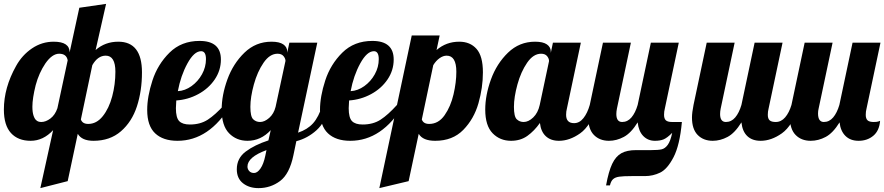

<svg xmlns="http://www.w3.org/2000/svg" viewBox="-34 -720 4560 990"><path d="M240 -49 174 250 315 214 367 -30C381 -6 408 6 448 6C504.7 6 551.8 -10.3 589.5 -43C627.2 -75.7 654.7 -118.5 672 -171.5C689.3 -224.5 698 -283 698 -347C698 -452.3 657.3 -505 576 -505C530.7 -505 491.7 -490.7 459 -462L513 -700L375 -680L325 -450C325 -486.7 297.7 -505 243 -505C202.3 -505 165 -493.5 131 -470.5C97 -447.5 69.7 -417.3 49 -380C7 -305.3 -14 -230.3 -14 -155C-14 -101 -1.8 -60.7 22.5 -34C46.8 -7.3 80.7 6 124 6C167.3 6 206 -12.3 240 -49ZM179 -91C167.7 -91 159 -94 153 -100C147.7 -104 143 -111.8 139 -123.5C135 -135.2 133 -150.7 133 -170C133 -198.7 138.7 -235.7 150 -281C161.3 -323 178 -360.3 200 -393C223.3 -426.3 247 -443 271 -443C296.3 -443 311 -431.7 315 -409L262 -162C254 -138.7 242 -121 226 -109C210 -97 194.3 -91 179 -91ZM496 -121C474.7 -94.3 449.7 -81 421 -81C401 -81 388.3 -88.7 383 -104L442 -384C460.7 -416.7 483.7 -433 511 -433C544.3 -433 561 -405.3 561 -350C561 -306.7 555.5 -264.3 544.5 -223C533.5 -181.7 517.3 -147.7 496 -121Z M766 -32.5C793.3 -6.8 831.7 6 881 6C990.3 6 1082 -55.7 1156 -179H1122C1091.3 -145 1063.2 -119.7 1037.5 -103C1011.8 -86.3 981 -78 945 -78C919.7 -78 901.3 -83.8 890 -95.5C878.7 -107.2 873 -129.3 873 -162C873 -168.7 873.7 -182 875 -202C915 -204.7 952.7 -215.5 988 -234.5C1023.3 -253.5 1051.7 -278.7 1073 -310C1094.3 -341.3 1105 -375.7 1105 -413C1105 -477 1068.3 -509 995 -509C932.3 -509 880.7 -488.8 840 -448.5C799.3 -408.2 770 -360.3 752 -305C734 -249.7 725 -199 725 -153C725 -98.3 738.7 -58.2 766 -32.5ZM953.5 -276C931.2 -260 907.7 -251.3 883 -250C893 -303.3 909.5 -351 932.5 -393C955.5 -435 979 -456 1003 -456C1019.7 -456 1028 -442.3 1028 -415C1028 -387.7 1021.2 -361.7 1007.5 -337C993.8 -312.3 975.8 -292 953.5 -276Z M1219 225C1240.3 241.7 1267 250 1299 250C1340.3 250 1377.3 237.8 1410 213.5C1442.7 189.2 1465.7 144.7 1479 80L1494 8C1532.7 -2 1567.3 -20.8 1598 -48.5C1628.7 -76.2 1653 -119.7 1671 -179H1629C1615.7 -137 1599.3 -105.3 1580 -84C1560.7 -62.7 1535 -46.7 1503 -36L1602 -500H1458L1447 -448V-454C1447 -469.3 1440.3 -481.7 1427 -491C1413.7 -500.3 1393.3 -505 1366 -505C1312 -505 1265.5 -486.2 1226.5 -448.5C1187.5 -410.8 1158.2 -364.8 1138.5 -310.5C1118.8 -256.2 1109 -204.3 1109 -155C1109 -99.7 1121.7 -59 1147 -33C1172.3 -7 1204 6 1242 6C1288 6 1328 -12.3 1362 -49L1350 4C1302.7 19.3 1263.7 38.5 1233 61.5C1202.3 84.5 1187 115 1187 153C1187 184.3 1197.7 208.3 1219 225ZM1354 -112C1338 -98 1322.3 -91 1307 -91C1293 -91 1281.2 -95.7 1271.5 -105C1261.8 -114.3 1257 -135.7 1257 -169C1257 -202.3 1263 -240.8 1275 -284.5C1287 -328.2 1303.7 -365.5 1325 -396.5C1346.3 -427.5 1370.3 -443 1397 -443C1411 -443 1421.3 -438.8 1428 -430.5C1434.7 -422.2 1438 -414 1438 -406L1387 -169C1381 -145 1370 -126 1354 -112ZM1309 149C1298.3 164.3 1287.3 172 1276 172C1265.3 172 1257 168.7 1251 162C1245 155.3 1242 147.7 1242 139C1242 106.3 1274.7 78 1340 54L1334 83C1328 111.7 1319.7 133.7 1309 149Z M1657 -32.5C1684.3 -6.8 1722.7 6 1772 6C1881.3 6 1973 -55.7 2047 -179H2013C1982.3 -145 1954.2 -119.7 1928.5 -103C1902.8 -86.3 1872 -78 1836 -78C1810.7 -78 1792.3 -83.8 1781 -95.5C1769.7 -107.2 1764 -129.3 1764 -162C1764 -168.7 1764.7 -182 1766 -202C1806 -204.7 1843.7 -215.5 1879 -234.5C1914.3 -253.5 1942.7 -278.7 1964 -310C1985.3 -341.3 1996 -375.7 1996 -413C1996 -477 1959.3 -509 1886 -509C1823.3 -509 1771.7 -488.8 1731 -448.5C1690.3 -408.2 1661 -360.3 1643 -305C1625 -249.7 1616 -199 1616 -153C1616 -98.3 1629.7 -58.2 1657 -32.5ZM1844.5 -276C1822.2 -260 1798.7 -251.3 1774 -250C1784 -303.3 1800.5 -351 1823.5 -393C1846.5 -435 1870 -456 1894 -456C1910.7 -456 1919 -442.3 1919 -415C1919 -387.7 1912.2 -361.7 1898.5 -337C1884.8 -312.3 1866.8 -292 1844.5 -276Z M2089 -537 1922 250 2073 214 2125 -30C2139 -6 2167.3 6 2210 6C2270 6 2318.3 -12.8 2355 -50.5C2391.7 -88.2 2417.7 -133.8 2433 -187.5C2448.3 -241.2 2456 -294.3 2456 -347C2456 -403 2445 -443.3 2423 -468C2401 -492.7 2371.3 -505 2334 -505C2289.3 -505 2250.3 -490.7 2217 -462L2233 -537ZM2258.5 -126C2237.5 -96 2211 -81 2179 -81C2159 -81 2146.3 -88.7 2141 -104L2200 -384C2209.3 -399.3 2220.2 -411.3 2232.5 -420C2244.8 -428.7 2257 -433 2269 -433C2302.3 -433 2319 -405.3 2319 -350C2319 -314 2314.2 -275.2 2304.5 -233.5C2294.8 -191.8 2279.5 -156 2258.5 -126Z M2506 -33C2531.3 -7 2563 6 2601 6C2633.7 6 2661.8 -2.5 2685.5 -19.5C2709.2 -36.5 2730.7 -58.7 2750 -86C2753.3 -56 2763.5 -33.2 2780.5 -17.5C2797.5 -1.8 2820 6 2848 6C2884.7 6 2921.2 -6.8 2957.5 -32.5C2993.8 -58.2 3024.3 -107 3049 -179H3007C2999 -151 2988.2 -128.3 2974.5 -111C2960.8 -93.7 2944.7 -85 2926 -85C2898.7 -85 2885 -99.3 2885 -128C2885 -139.3 2886.3 -150 2889 -160L2961 -500H2817L2806 -447V-454C2806 -469.3 2799.3 -481.7 2786 -491C2772.7 -500.3 2752.3 -505 2725 -505C2671 -505 2624.5 -486.2 2585.5 -448.5C2546.5 -410.8 2517.2 -364.8 2497.5 -310.5C2477.8 -256.2 2468 -204.3 2468 -155C2468 -99.7 2480.7 -59 2506 -33ZM2715.5 -114.5C2699.2 -98.8 2682.7 -91 2666 -91C2652 -91 2640.2 -95.7 2630.5 -105C2620.8 -114.3 2616 -135.7 2616 -169C2616 -202.3 2622 -240.8 2634 -284.5C2646 -328.2 2662.7 -365.5 2684 -396.5C2705.3 -427.5 2729.3 -443 2756 -443C2770 -443 2780.3 -438.8 2787 -430.5C2793.7 -422.2 2797 -413.7 2797 -405L2749 -179C2743 -151.7 2731.8 -130.2 2715.5 -114.5Z M3122.5 125C3110.2 151 3099.7 188 3091 236H3111C3114.3 221.3 3119.7 210.7 3127 204C3134.3 197.3 3145 193 3159 191C3173 189 3194 188 3222 188H3291C3319 188 3345.3 182 3370 170C3394.7 158 3417.7 131.5 3439 90.5C3460.3 49.5 3474.7 -11 3482 -91H3431C3416.3 -91 3405.8 -93.8 3399.5 -99.5C3393.2 -105.2 3390 -114.7 3390 -128C3390 -139.3 3391.3 -150 3394 -160L3466 -500H3322L3254 -179C3246 -151.7 3235.3 -130.2 3222 -114.5C3208.7 -98.8 3192.7 -91 3174 -91C3154 -91 3144 -104.7 3144 -132C3144 -140.7 3145 -150 3147 -160L3219 -500H3075L3007 -179C3001.7 -152.3 2999 -130.7 2999 -114C2999 -74 3008.8 -44 3028.5 -24C3048.2 -4 3074 6 3106 6C3132 6 3157.5 -0.7 3182.5 -14C3207.5 -27.3 3231.3 -52.3 3254 -89C3257.3 -58.3 3267 -34.8 3283 -18.5C3299 -2.2 3319 6 3343 6C3361 6 3376 3.5 3388 -1.5C3400 -6.5 3414.7 -17.7 3432 -35C3426 -6.3 3418.3 14.3 3409 27C3399.7 39.7 3389.2 47.3 3377.5 50C3365.8 52.7 3348 54 3324 54H3246C3214.7 54 3189.3 59.3 3170 70C3150.7 80.7 3134.8 99 3122.5 125Z M3563.5 -24C3583.2 -4 3609 6 3641 6C3667 6 3692.5 -0.7 3717.5 -14C3742.5 -27.3 3766.3 -52.3 3789 -89C3792.3 -57.7 3802.5 -34 3819.5 -18C3836.5 -2 3859.3 6 3888 6C3924.7 6 3961.2 -6.8 3997.5 -32.5C4033.8 -58.2 4064.3 -107 4089 -179H4047C4039 -152.3 4028.2 -131 4014.5 -115C4000.8 -99 3984.7 -91 3966 -91C3951.3 -91 3940.8 -93.8 3934.5 -99.5C3928.2 -105.2 3925 -114.7 3925 -128C3925 -139.3 3926.3 -150 3929 -160L4001 -500H3857L3789 -179C3781 -151.7 3770.3 -130.2 3757 -114.5C3743.7 -98.8 3727.7 -91 3709 -91C3689 -91 3679 -104.7 3679 -132C3679 -140.7 3680 -150 3682 -160L3754 -500H3610L3542 -179C3536.7 -152.3 3534 -130.7 3534 -114C3534 -74 3543.8 -44 3563.5 -24Z M4068.5 -24C4088.2 -4 4114 6 4146 6C4172.7 6 4198.5 -0.7 4223.5 -14C4248.5 -27.3 4272.3 -52.3 4295 -89C4298.3 -59 4308.5 -35.7 4325.5 -19C4342.5 -2.3 4365 6 4393 6C4423 6 4448.3 -2.7 4469 -20C4489.7 -37.3 4501.3 -63 4504 -97C4502.7 -96.3 4499.5 -95.2 4494.5 -93.5C4489.5 -91.8 4481.7 -91 4471 -91C4456.3 -91 4445.8 -93.8 4439.5 -99.5C4433.2 -105.2 4430 -114.7 4430 -128C4430 -139.3 4431.3 -150 4434 -160L4506 -500H4362L4294 -179C4286 -151.7 4275.3 -130.2 4262 -114.5C4248.7 -98.8 4232.7 -91 4214 -91C4194 -91 4184 -105.7 4184 -135C4184 -143.7 4185 -152 4187 -160L4259 -500H4115L4047 -179C4041.7 -152.3 4039 -130.7 4039 -114C4039 -74 4048.8 -44 4068.5 -24Z"/></svg>

Font: DonutKreme
Style: Regular
Weight: 400
Designer: Impallari Type
Foundry: Impallari Type
Version: Version 2.100